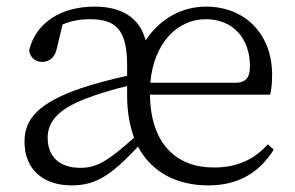

<svg xmlns="http://www.w3.org/2000/svg" viewBox="-20 -546 891 580"><path d="M602 -488C686 -488 735 -427 735 -347C735 -314 726 -296 689 -296H434C445 -418 517 -488 602 -488ZM609 14C702 14 764 -26 807 -94L789 -110C746 -62 693 -40 626 -40C514 -40 435 -110 433 -260H796C800 -275 802 -295 802 -321C802 -440 723 -526 602 -526C528 -526 462 -488 420 -424C401 -495 345 -526 266 -526C162 -526 88 -476 68 -394C71 -373 85 -359 108 -359C129 -359 147 -373 152 -401L169 -472C197 -484 224 -488 251 -488C327 -488 364 -460 364 -349V-317C318 -307 269 -294 226 -280C98 -236 54 -188 54 -118C54 -31 114 14 196 14C269 14 314 -15 397 -103C438 -25 515 14 609 14ZM124 -130C124 -175 152 -215 239 -248C273 -261 320 -276 364 -286V-257C364 -208 372 -166 385 -130C305 -59 273 -39 222 -39C162 -39 124 -71 124 -130Z"/></svg>

Font: Kiri Minchoo Light
Style: Regular
Weight: 300
Designer: Ryoko NISHIZUKA 西塚涼子 (kana & ideographs); Frank Grießhammer (Latin, Greek & Cyrillic);
akenotsuki.com/eyeben/fonts/ (U+
Foundry: Adobe
akenotsuki.com/eyeben/fonts/
Version: Version 4.002;hotconv 1.0.119;makeotfexe 2.5.65604